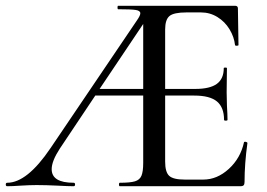

<svg xmlns="http://www.w3.org/2000/svg" viewBox="-26 -645 925 665"><path d="M823 -154Q826 -154 828.5 -152.5Q831 -151 831 -150Q821 -78 821 -15Q821 -7 818 -3.5Q815 0 806 0H389Q386 0 386 -6Q386 -12 389 -12Q425 -12 441.5 -17Q458 -22 464 -36.5Q470 -51 470 -81V-314H304L181 -130Q153 -87 153 -59Q153 -12 229 -12Q234 -12 234 -6Q234 0 229 0Q210 0 174 -2Q132 -4 101 -4Q77 -4 45 -2Q17 0 -1 0Q-6 0 -6 -6Q-6 -12 -1 -12Q68 -12 149 -132L448 -574Q460 -591 460 -599Q460 -608 444 -610.5Q428 -613 383 -613Q381 -613 381 -619Q381 -625 383 -625H788Q798 -625 798 -616L800 -489Q800 -487 794.5 -486.5Q789 -486 788 -489Q785 -517 769 -543.5Q753 -570 727 -586Q701 -602 670 -602H620Q576 -602 561 -589.5Q546 -577 546 -543V-337H650Q701 -337 725 -354.5Q749 -372 749 -409Q749 -411 754.5 -411Q760 -411 760 -409L759 -325L760 -280Q762 -248 762 -230Q762 -227 756 -227Q750 -227 750 -230Q750 -273 725.5 -293.5Q701 -314 647 -314H546V-85Q546 -49 560 -36Q574 -23 614 -23H678Q726 -23 766.5 -60Q807 -97 819 -152Q819 -154 823 -154ZM470 -337V-562L319 -337Z"/></svg>

Font: Cormorant Infant Medium
Style: Regular
Weight: 500
Designer: Christian Thalmann (Catharsis Fonts)
Version: Version 3.000